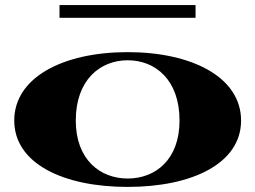

<svg xmlns="http://www.w3.org/2000/svg" viewBox="-20 -720 1004 755"><path d="M482 15C737 15 928 -78 928 -246C928 -415 737 -515 482 -515C227 -515 36 -415 36 -246C36 -78 227 15 482 15ZM482 -18C374 -18 278 -92 278 -246C278 -406 374 -483 482 -483C591 -483 686 -406 686 -246C686 -92 591 -18 482 -18ZM214 -700V-650H749V-700Z"/></svg>

Font: Sprat Extended
Style: Bold
Weight: 700
Width: 9
Designer: Ethan Nakache
Foundry: Collletttivo
Version: Version 2.000;Glyphs 3.2 (3217)